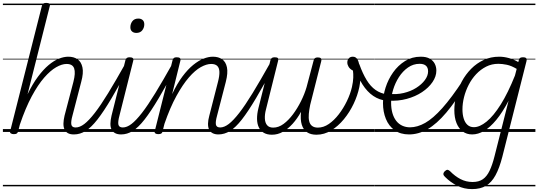

<svg xmlns="http://www.w3.org/2000/svg" viewBox="-20 -910 3712 1324"><path d="M489 17Q464 17 448 8Q432 -1 424.5 -18Q417 -35 417.5 -58.5Q418 -82 425 -112L486 -345Q502 -407 491.5 -438Q481 -469 439 -469Q407 -469 367.5 -446.5Q328 -424 285 -375Q242 -326 199 -246Q156 -166 117 -51L105 -4Q102 6 96 10.5Q90 15 75 15Q63 15 55 10Q47 5 50 -5L269 -870Q272 -881 278.5 -885.5Q285 -890 299 -890Q314 -890 320.5 -884.5Q327 -879 323 -867L170 -260Q205 -332 242 -381.5Q279 -431 315.5 -461.5Q352 -492 386.5 -505.5Q421 -519 451 -519Q489 -519 514.5 -501.5Q540 -484 548.5 -445.5Q557 -407 540 -345L480 -114Q468 -71 472 -51Q476 -31 501 -31Q512 -31 517 -23.5Q522 -16 520.5 -7Q519 2 511 9.5Q503 17 489 17ZM0 365H652V375H0ZM0 -20H652V0H0ZM0 -505H652V-500H0ZM0 -885H652V-875H0Z M490 17Q479 17 474 9.5Q469 2 470 -7Q471 -16 479.5 -23.5Q488 -31 502 -31Q530 -31 561.5 -55Q593 -79 633.5 -131Q674 -183 726 -268Q778 -353 847 -476Q852 -486 861 -485.5Q870 -485 876 -478Q882 -471 877 -461Q804 -325 749.5 -233Q695 -141 652 -86Q609 -31 570.5 -7Q532 17 490 17ZM652 365V375ZM652 -20V0ZM652 -505V-500ZM652 -885V-875Z M816 17Q790 17 773.5 8Q757 -1 749 -17.5Q741 -34 741.5 -58Q742 -82 749 -112L845 -495Q848 -506 854.5 -510.5Q861 -515 874 -515Q890 -515 896 -509Q902 -503 899 -492L804 -114Q792 -70 796.5 -50.5Q801 -31 827 -31Q838 -31 842.5 -23.5Q847 -16 845.5 -7Q844 2 836.5 9.5Q829 17 816 17ZM920 -683Q902 -683 890.5 -693Q879 -703 879 -722Q879 -746 893 -764Q907 -782 934 -782Q952 -782 963.5 -772Q975 -762 975 -742Q975 -719 961 -701Q947 -683 920 -683ZM652 365H977V375H652ZM652 -20H977V0H652ZM652 -505H977V-500H652ZM652 -885H977V-875H652Z M815 17Q804 17 799 9.5Q794 2 795 -7Q796 -16 804.5 -23.5Q813 -31 827 -31Q855 -31 886.5 -55Q918 -79 958.5 -131Q999 -183 1051 -268Q1103 -353 1172 -476Q1177 -486 1186 -485.5Q1195 -485 1201 -478Q1207 -471 1202 -461Q1129 -325 1074.5 -233Q1020 -141 977 -86Q934 -31 895.5 -7Q857 17 815 17ZM977 365V375ZM977 -20V0ZM977 -505V-500ZM977 -885V-875Z M1487 17Q1462 17 1445.5 8Q1429 -1 1421.5 -17.5Q1414 -34 1414.5 -58Q1415 -82 1423 -111L1483 -345Q1494 -387 1493 -414.5Q1492 -442 1478 -455.5Q1464 -469 1436 -469Q1404 -469 1364.5 -447Q1325 -425 1282.5 -376Q1240 -327 1196.5 -248Q1153 -169 1114 -56L1101 -4Q1099 6 1092.5 10.5Q1086 15 1071 15Q1059 15 1051.5 10Q1044 5 1047 -5L1170 -495Q1173 -506 1179 -510.5Q1185 -515 1199 -515Q1215 -515 1221 -509Q1227 -503 1224 -492L1167 -261Q1201 -333 1238 -382.5Q1275 -432 1312 -462Q1349 -492 1383.5 -505.5Q1418 -519 1448 -519Q1486 -519 1511.5 -501.5Q1537 -484 1545 -445.5Q1553 -407 1537 -345L1477 -113Q1465 -70 1469 -50.5Q1473 -31 1499 -31Q1509 -31 1513 -23.5Q1517 -16 1516 -7Q1515 2 1507.5 9.5Q1500 17 1487 17ZM977 365H1648V375H977ZM977 -20H1648V0H977ZM977 -505H1648V-500H977ZM977 -885H1648V-875H977Z M1486 17Q1475 17 1470 9.5Q1465 2 1466 -7Q1467 -16 1475.5 -23.5Q1484 -31 1498 -31Q1526 -31 1557.5 -55Q1589 -79 1629.5 -131Q1670 -183 1722 -268Q1774 -353 1843 -476Q1848 -486 1857 -485.5Q1866 -485 1872 -478Q1878 -471 1873 -461Q1800 -325 1745.5 -233Q1691 -141 1648 -86Q1605 -31 1566.5 -7Q1528 17 1486 17ZM1648 365V375ZM1648 -20V0ZM1648 -505V-500ZM1648 -885V-875Z M1855 19Q1822 19 1799.5 6Q1777 -7 1765 -31.5Q1753 -56 1752.5 -90Q1752 -124 1762 -164L1845 -495Q1848 -505 1854 -510Q1860 -515 1874 -515Q1891 -515 1896 -509.5Q1901 -504 1898 -492L1814 -155Q1805 -121 1806.5 -92Q1808 -63 1822 -46.5Q1836 -30 1864 -30Q1901 -30 1935.5 -55.5Q1970 -81 2000.5 -122Q2031 -163 2055.5 -212Q2080 -261 2094 -309L2143 -494Q2145 -504 2151.5 -509Q2158 -514 2171 -514Q2187 -514 2192.5 -508Q2198 -502 2196 -491L2119 -187Q2112 -153 2109.5 -124.5Q2107 -96 2112 -74.5Q2117 -53 2132 -41.5Q2147 -30 2172 -30Q2211 -30 2247.5 -55Q2284 -80 2316 -121.5Q2348 -163 2372 -212.5Q2396 -262 2407 -310Q2415 -346 2416 -373.5Q2417 -401 2414 -423Q2393 -434 2384 -449Q2375 -464 2375 -479Q2375 -496 2385 -507.5Q2395 -519 2413 -519Q2435 -519 2446 -498.5Q2457 -478 2459 -446Q2464 -430 2465.5 -408Q2467 -386 2465 -361Q2463 -336 2458 -310Q2446 -252 2418.5 -194Q2391 -136 2351.5 -88Q2312 -40 2264 -10.5Q2216 19 2162 19Q2123 19 2097.5 2Q2072 -15 2061 -50Q2050 -85 2056 -139Q2030 -92 1998 -56.5Q1966 -21 1930.5 -1Q1895 19 1855 19ZM1648 365H2536V375H1648ZM1648 -20H2536V0H1648ZM1648 -505H2536V-500H1648ZM1648 -885H2536V-875H1648Z M2649 -215Q2596 -220 2554 -248.5Q2512 -277 2479.5 -328Q2447 -379 2421 -454Q2416 -468 2424 -474Q2432 -480 2443.5 -478Q2455 -476 2459 -464Q2481 -403 2508 -358.5Q2535 -314 2570 -289.5Q2605 -265 2651 -259Q2659 -258 2663.5 -251Q2668 -244 2668 -235Q2668 -226 2663 -220.5Q2658 -215 2649 -215ZM2535 365H2560V375H2535ZM2535 -20H2560V0H2535ZM2535 -505H2560V-500H2535ZM2535 -885H2560V-875H2535Z M2659 -263Q2714 -257 2763 -268.5Q2812 -280 2850 -304Q2888 -328 2910 -358Q2932 -388 2932 -418Q2932 -444 2917 -457Q2902 -470 2874 -470Q2830 -470 2793.5 -444.5Q2757 -419 2731 -378.5Q2705 -338 2691 -291.5Q2677 -245 2677 -203Q2677 -162 2686 -130.5Q2695 -99 2712 -77Q2729 -55 2753.5 -43.5Q2778 -32 2808 -32Q2818 -32 2821.5 -24.5Q2825 -17 2823.5 -7.5Q2822 2 2816.5 9.5Q2811 17 2801 17Q2741 17 2701 -12Q2661 -41 2641 -90Q2621 -139 2621 -199Q2621 -250 2639 -306.5Q2657 -363 2691 -411Q2725 -459 2773 -489Q2821 -519 2881 -519Q2920 -519 2943.5 -505.5Q2967 -492 2978 -470.5Q2989 -449 2989 -423Q2989 -383 2962.5 -344Q2936 -305 2890 -274.5Q2844 -244 2784.5 -228Q2725 -212 2660 -216ZM2561 365H3049V375H2561ZM2561 -20H3049V0H2561ZM2561 -505H3049V-500H2561ZM2561 -885H3049V-875H2561Z M2800 17Q2789 17 2784.5 9.5Q2780 2 2781 -7.5Q2782 -17 2789 -24.5Q2796 -32 2807 -32Q2858 -32 2912 -62.5Q2966 -93 3030 -164.5Q3094 -236 3174 -358Q3179 -366 3187.5 -364Q3196 -362 3201 -355Q3206 -348 3202 -340Q3124 -212 3057.5 -133.5Q2991 -55 2928.5 -19Q2866 17 2800 17ZM3048 365V375ZM3048 -20V0ZM3048 -505V-500ZM3048 -885V-875Z M3235 394Q3180 394 3133.5 371Q3087 348 3049 310Q3038 300 3037.5 290.5Q3037 281 3048 270Q3059 260 3066.5 261Q3074 262 3083 270Q3117 305 3155.5 325Q3194 345 3239 345Q3282 345 3309.5 326Q3337 307 3356 267.5Q3375 228 3390 168L3487 -215Q3445 -135 3402.5 -83.5Q3360 -32 3318.5 -7.5Q3277 17 3236 17Q3198 17 3170.5 -3.5Q3143 -24 3128 -61.5Q3113 -99 3113 -151Q3113 -199 3126 -250Q3139 -301 3165 -349Q3191 -397 3229 -435.5Q3267 -474 3315.5 -496.5Q3364 -519 3423 -519Q3455 -519 3489.5 -509.5Q3524 -500 3554 -482L3558 -497Q3560 -507 3567 -511Q3574 -515 3586 -515Q3604 -515 3609 -508Q3614 -501 3611 -490L3444 171Q3424 249 3397 298.5Q3370 348 3331.5 371Q3293 394 3235 394ZM3248 -33Q3288 -33 3335.5 -71.5Q3383 -110 3433 -189.5Q3483 -269 3531 -389L3543 -435Q3506 -457 3474.5 -463.5Q3443 -470 3416 -470Q3371 -470 3332.5 -450.5Q3294 -431 3263.5 -398.5Q3233 -366 3212 -325Q3191 -284 3180 -240.5Q3169 -197 3169 -156Q3169 -121 3177.5 -93Q3186 -65 3203.5 -49Q3221 -33 3248 -33ZM3049 365H3672V375H3049ZM3049 -20H3672V0H3049ZM3049 -505H3672V-500H3049ZM3049 -885H3672V-875H3049Z"/></svg>

Font: Playwrite IS Guides
Style: Regular
Weight: 400
Designer: Veronika Burian, José Scaglione
Foundry: TypeTogether
Version: Version 1.003